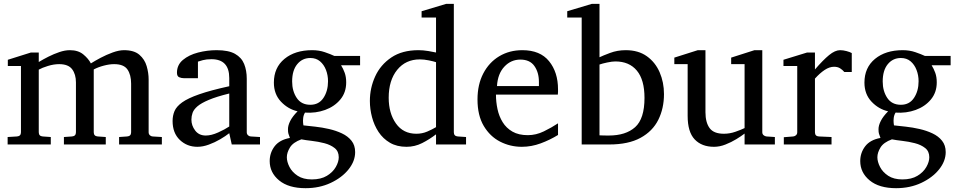

<svg xmlns="http://www.w3.org/2000/svg" viewBox="-20 -757 5018 1006"><path d="M828.1 0H604V-39.1L646 -42Q667 -43.5 667 -64V-318.8Q667 -365.2 647.7 -393.1Q628.4 -420.9 578.1 -420.9Q553.2 -420.9 523.7 -413.1Q494.1 -405.3 471.2 -393.1V-64Q471.2 -43.5 492.2 -42L534.2 -39.1V0H314.9V-39.1L356.9 -42Q377.9 -43.5 377.9 -64V-325.2Q377.9 -367.7 357.9 -394.3Q337.9 -420.9 290 -420.9Q261.7 -420.9 231 -411.4Q200.2 -401.9 183.1 -392.1V-64Q183.1 -43.5 204.1 -42L246.1 -39.1V0H20V-39.1L68.8 -42Q89.8 -43.5 89.8 -64V-411.1H21V-443.8L142.1 -481.9H183.1V-432.1Q205.6 -445.8 233.6 -460Q261.7 -474.1 291 -484.1Q320.3 -494.1 346.2 -494.1Q389.6 -494.1 416.5 -471.9Q443.4 -449.7 456.1 -424.8Q476.1 -437.5 506.8 -453.9Q537.6 -470.2 570.6 -482.2Q603.5 -494.1 629.9 -494.1Q682.6 -494.1 710.4 -470Q738.3 -445.8 748.5 -410.4Q758.8 -375 758.8 -340.8V-64Q758.8 -54.7 764.9 -48.6Q771 -42.5 779.8 -42L828.1 -39.1Z M1342.3 0H1194.3L1181.2 -59.1Q1162.1 -43.9 1133.8 -27.3Q1105.5 -10.7 1074.2 0.7Q1043 12.2 1014.2 12.2Q960 12.2 922.1 -23.9Q884.3 -60.1 884.3 -123Q884.3 -150.9 894.3 -174.8Q904.3 -198.7 934.3 -220.5Q964.4 -242.2 1023.7 -262.9Q1083 -283.7 1181.2 -305.2Q1181.2 -308.6 1181.2 -322Q1181.2 -335.4 1181.2 -348.1Q1181.2 -446.8 1087.9 -446.8Q1062 -446.8 1043.2 -441.9Q1024.4 -437 1017.1 -434.1V-347.2H944.3Q930.7 -347.2 918.9 -352.3Q907.2 -357.4 907.2 -376Q907.2 -417 938.5 -443.1Q969.7 -469.2 1017.8 -481.7Q1065.9 -494.1 1115.2 -494.1Q1177.2 -494.1 1211.4 -474.9Q1245.6 -455.6 1259.3 -421.6Q1272.9 -387.7 1272.9 -344.2V-64Q1272.9 -54.7 1279.1 -48.6Q1285.2 -42.5 1293.9 -42L1342.3 -39.1ZM1181.2 -94.2V-267.1Q1113.8 -250.5 1074 -233.6Q1034.2 -216.8 1014.6 -200Q995.1 -183.1 989 -165.8Q982.9 -148.4 982.9 -129.9Q982.9 -99.1 1002.7 -73Q1022.5 -46.9 1058.1 -46.9Q1087.4 -46.9 1123 -63Q1158.7 -79.1 1181.2 -94.2Z M1866.7 -415H1767.1Q1778.3 -397 1786.1 -375.5Q1793.9 -354 1793.9 -325.2Q1793.9 -272.5 1763.2 -235.6Q1732.4 -198.7 1683.3 -180.9Q1634.3 -163.1 1578.1 -167Q1570.3 -154.3 1568.6 -139.2Q1566.9 -124 1568.1 -112.8Q1569.3 -101.6 1569.8 -100.1Q1596.7 -97.2 1632.1 -93.3Q1667.5 -89.4 1703.9 -81.1Q1740.2 -72.8 1771.5 -58.1Q1802.7 -43.5 1821.8 -19.5Q1840.8 4.4 1840.8 40Q1840.8 87.4 1806.2 130.6Q1771.5 173.8 1712.6 201.4Q1653.8 229 1581.1 229Q1491.7 229 1442.4 188.2Q1393.1 147.5 1393.1 86.9Q1393.1 43.5 1418.9 9.5Q1444.8 -24.4 1499 -34.2Q1493.7 -49.8 1491.2 -56.6Q1488.8 -63.5 1488.8 -80.1Q1488.8 -99.6 1500.7 -123.3Q1512.7 -147 1539.1 -173.8Q1489.3 -185.1 1452.1 -224.4Q1415 -263.7 1415 -324.2Q1415 -402.8 1470.5 -448.5Q1525.9 -494.1 1615.7 -494.1Q1651.4 -494.1 1681.9 -483.6Q1712.4 -473.1 1731.9 -463.9H1866.7ZM1698.7 -331.1Q1698.7 -362.8 1688 -390.6Q1677.2 -418.5 1656.7 -435.8Q1636.2 -453.1 1606 -453.1Q1564 -453.1 1537.4 -420.7Q1510.7 -388.2 1510.7 -330.1Q1510.7 -279.8 1534.7 -243.9Q1558.6 -208 1606 -208Q1650.9 -208 1674.8 -244.1Q1698.7 -280.3 1698.7 -331.1ZM1754.9 66.9Q1754.9 35.6 1733.2 18.6Q1711.4 1.5 1679.2 -6.8Q1647 -15.1 1614.3 -18.8Q1581.5 -22.5 1559.1 -26.9Q1515.6 -11.2 1499.3 15.6Q1482.9 42.5 1482.9 66.9Q1482.9 90.8 1496.8 117.9Q1510.7 145 1539.8 164.1Q1568.8 183.1 1613.8 183.1Q1661.6 183.1 1692.9 164.1Q1724.1 145 1739.5 117.9Q1754.9 90.8 1754.9 66.9Z M2421.9 0H2264.6V-53.2Q2230.5 -26.9 2191.9 -7.3Q2153.3 12.2 2109.9 12.2Q2059.6 12.2 2023.2 -9Q1986.8 -30.3 1963.6 -65.4Q1940.4 -100.6 1929.2 -143.1Q1918 -185.5 1918 -228Q1918 -295.9 1945.8 -356.7Q1973.6 -417.5 2030.3 -455.8Q2086.9 -494.1 2172.9 -494.1Q2196.8 -494.1 2224.9 -489.5Q2252.9 -484.9 2264.6 -481.9V-665H2189V-698.2L2317.9 -736.8H2357.9V-64Q2357.9 -43.5 2378.9 -42L2421.9 -39.1ZM2264.6 -90.8V-431.2Q2252 -435.5 2226.8 -440.7Q2201.7 -445.8 2179.7 -445.8Q2105.5 -445.8 2061 -390.9Q2016.6 -335.9 2016.6 -245.1Q2016.6 -163.6 2054.7 -109.9Q2092.8 -56.2 2161.6 -56.2Q2191.9 -56.2 2218.5 -67.6Q2245.1 -79.1 2264.6 -90.8Z M2713.9 12.2Q2653.3 12.2 2600.3 -14.9Q2547.4 -42 2514.6 -97.2Q2481.9 -152.3 2481.9 -235.8Q2481.9 -314 2512.2 -372.1Q2542.5 -430.2 2595.7 -462.2Q2648.9 -494.1 2716.8 -494.1Q2810.1 -494.1 2856.9 -436.3Q2903.8 -378.4 2903.8 -289.1Q2903.8 -284.2 2903.8 -276.1Q2903.8 -268.1 2902.8 -261.2H2578.6Q2578.6 -223.1 2586.7 -185.3Q2594.7 -147.5 2613.8 -116.7Q2632.8 -85.9 2665 -67.4Q2697.3 -48.8 2745.6 -48.8Q2788.6 -48.8 2829.3 -68.6Q2870.1 -88.4 2903.8 -110.8V-49.8Q2861.8 -23.9 2813.2 -5.9Q2764.6 12.2 2713.9 12.2ZM2584 -306.2H2803.7V-328.1Q2803.7 -377.4 2780 -411.1Q2756.3 -444.8 2706.5 -444.8Q2657.2 -444.8 2622.6 -407.7Q2587.9 -370.6 2584 -306.2Z M3459 -264.2Q3459 -189 3429.2 -129.2Q3399.4 -69.3 3335.9 -34.7Q3272.5 0 3171.9 0H3027.8V-665H2952.1V-698.2L3081.1 -736.8H3121.1V-457Q3138.2 -465.3 3176.5 -479.7Q3214.8 -494.1 3258.8 -494.1Q3324.7 -494.1 3369.1 -462.4Q3413.6 -430.7 3436.3 -378.2Q3459 -325.7 3459 -264.2ZM3356.9 -244.1Q3356.9 -338.9 3316.9 -387Q3276.9 -435.1 3204.1 -435.1Q3187.5 -435.1 3161.9 -429.7Q3136.2 -424.3 3121.1 -418.9V-47.9Q3133.3 -47.4 3145.5 -47.1Q3157.7 -46.9 3169.9 -46.9Q3258.8 -46.9 3307.9 -90.8Q3356.9 -134.8 3356.9 -244.1Z M4040 0H3881.3V-57.1Q3864.3 -43.9 3837.9 -27.8Q3811.5 -11.7 3781.2 0.2Q3751 12.2 3721.2 12.2Q3656.7 12.2 3619.9 -26.6Q3583 -65.4 3583 -149.9V-420.9H3513.2V-455.1L3636.2 -494.1H3676.3V-168.9Q3676.3 -115.7 3698 -85.9Q3719.7 -56.2 3772.9 -56.2Q3803.7 -56.2 3833.5 -66.7Q3863.3 -77.1 3881.3 -85.9V-420.9H3811V-455.1L3933.1 -494.1H3974.1V-64Q3974.1 -54.7 3980.7 -48.8Q3987.3 -43 3996.1 -42L4040 -39.1Z M4442.9 -379.9H4403.8Q4394.5 -391.1 4381.6 -399.2Q4368.7 -407.2 4350.1 -407.2Q4326.2 -407.2 4301 -390.6Q4275.9 -374 4250 -345.2V-64Q4250 -43 4271 -42L4336.9 -39.1V0H4086.9V-38.1L4136.2 -42Q4145 -43 4151.1 -48.8Q4157.2 -54.7 4157.2 -64V-411.1H4085V-443.8L4209 -481.9H4250V-393.1Q4292.5 -442.4 4324 -468.3Q4355.5 -494.1 4381.8 -494.1Q4397.5 -494.1 4415.5 -489.3Q4433.6 -484.4 4442.9 -479Z M4960.9 -415H4861.3Q4872.6 -397 4880.4 -375.5Q4888.2 -354 4888.2 -325.2Q4888.2 -272.5 4857.4 -235.6Q4826.7 -198.7 4777.6 -180.9Q4728.5 -163.1 4672.4 -167Q4664.6 -154.3 4662.8 -139.2Q4661.1 -124 4662.4 -112.8Q4663.6 -101.6 4664.1 -100.1Q4690.9 -97.2 4726.3 -93.3Q4761.7 -89.4 4798.1 -81.1Q4834.5 -72.8 4865.7 -58.1Q4897 -43.5 4916 -19.5Q4935.1 4.4 4935.1 40Q4935.1 87.4 4900.4 130.6Q4865.7 173.8 4806.9 201.4Q4748 229 4675.3 229Q4585.9 229 4536.6 188.2Q4487.3 147.5 4487.3 86.9Q4487.3 43.5 4513.2 9.5Q4539.1 -24.4 4593.3 -34.2Q4587.9 -49.8 4585.4 -56.6Q4583 -63.5 4583 -80.1Q4583 -99.6 4595 -123.3Q4606.9 -147 4633.3 -173.8Q4583.5 -185.1 4546.4 -224.4Q4509.3 -263.7 4509.3 -324.2Q4509.3 -402.8 4564.7 -448.5Q4620.1 -494.1 4710 -494.1Q4745.6 -494.1 4776.1 -483.6Q4806.6 -473.1 4826.2 -463.9H4960.9ZM4793 -331.1Q4793 -362.8 4782.2 -390.6Q4771.5 -418.5 4751 -435.8Q4730.5 -453.1 4700.2 -453.1Q4658.2 -453.1 4631.6 -420.7Q4605 -388.2 4605 -330.1Q4605 -279.8 4628.9 -243.9Q4652.8 -208 4700.2 -208Q4745.1 -208 4769 -244.1Q4793 -280.3 4793 -331.1ZM4849.1 66.9Q4849.1 35.6 4827.4 18.6Q4805.7 1.5 4773.4 -6.8Q4741.2 -15.1 4708.5 -18.8Q4675.8 -22.5 4653.3 -26.9Q4609.9 -11.2 4593.5 15.6Q4577.1 42.5 4577.1 66.9Q4577.1 90.8 4591.1 117.9Q4605 145 4634 164.1Q4663.1 183.1 4708 183.1Q4755.9 183.1 4787.1 164.1Q4818.4 145 4833.7 117.9Q4849.1 90.8 4849.1 66.9Z"/></svg>

Font: Charis
Style: Regular
Weight: 400
Designer: Walt Agee, Miriam Martin, Annie Olsen, Victor Gaultney, Lorna Priest, Alan Ward, Bob Hallissy, Martin Hosken, Sharon Cor
Foundry: SIL Global
Version: Version 7.000